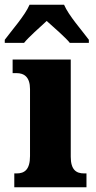

<svg xmlns="http://www.w3.org/2000/svg" viewBox="-49 -786 401 806"><path d="M-29 -619V-606H52C71 -630 119 -672 147 -698C174 -674 230 -625 244 -606H324V-619C296 -657 239 -721 220 -766H75C56 -721 -1 -657 -29 -619ZM11 0H314V-58H304C271 -58 248 -73 248 -128V-536H4V-479H21C52 -479 77 -463 77 -412V-131C77 -74 54 -58 21 -58H11Z"/></svg>

Font: Noto Serif Tamil Condensed Black
Style: Regular
Weight: 900
Width: 3
Designer: Indian Type Foundry, Tom Grace, and the Monotype Design Team
Foundry: Monotype Imaging Inc.
Version: Version 2.004